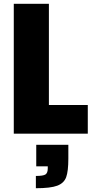

<svg xmlns="http://www.w3.org/2000/svg" viewBox="-20 -708 502 1017"><path d="M53 0V-688H239V-152H445V0ZM233 184V173H172V59H342V132Q342 199 330.5 230.5Q319 262 283.5 275.5Q248 289 170 289V224Q209 224 221 216Q233 208 233 184Z"/></svg>

Font: Saira Semi Condensed ExtraBold
Style: Regular
Weight: 800
Width: 4
Designer: Hector Gatti with collaboration of the Omnibus-Type team
Foundry: Omnibus-Type
Version: Version 1.001; ttfautohint (v1.8)